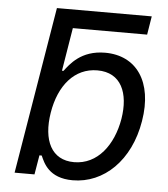

<svg xmlns="http://www.w3.org/2000/svg" viewBox="-53 -774 727 833"><g transform="rotate(5 311.0 -358.0)"><path d="M574.2 -727.3H161.2L40.5 0H127.1L141.3 -84.2H151.3C165.1 -52.9 190.3 11 294 11C429.7 11 543.3 -97.3 571.7 -271.3C600.5 -444.6 523.1 -552.6 386.7 -552.6C281.2 -552.6 236.5 -488.3 213.4 -458.5H206.7L237.6 -646.7H561.1ZM174 -272.7C193.5 -392.8 260.3 -473.4 360.1 -473.4C464.1 -473.4 500.4 -386 481.9 -272.7C462.4 -158 395.6 -67.8 293.3 -67.8C194.6 -67.8 154.5 -151.3 174 -272.7Z"/></g></svg>

Font: Margiela Sans Text
Style: Italic
Weight: 400
Italic angle: -9.39999°
Designer: Stefan Endress, Andreas Faust
Version: Version 1.100;FEAKit 1.0